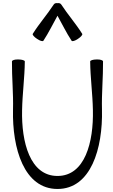

<svg xmlns="http://www.w3.org/2000/svg" viewBox="-20 -1206 749 1269"><path d="M267 -937C302 -990 329 -1047 360 -1102C391 -1047 418 -990 453 -937C457 -930 476 -936 495 -949C515 -962 528 -977 523 -983C481 -1050 428 -1110 385 -1176C380 -1184 370 -1187 360 -1185C350 -1187 340 -1184 335 -1176C292 -1110 239 -1050 197 -983C192 -977 205 -962 225 -949C244 -936 263 -930 267 -937ZM59 -800C58 -694 69 -587 66 -481C60 -225 139 43 360 43C581 43 660 -225 654 -481C651 -587 662 -694 661 -800C661 -808 642 -814 619 -813C595 -813 576 -807 576 -800C577 -693 592 -586 594 -479C599 -267 542 -43 360 -43C178 -43 121 -267 126 -479C128 -586 143 -693 144 -800C144 -807 125 -813 101 -813C78 -814 59 -808 59 -800Z"/></svg>

Font: Nupuram Expanded Light
Style: Regular
Weight: 300
Width: 7
Designer: Santhosh Thottingal (santhosh.thottingal@gmail.com)
Foundry: SMC
Version: Version 1.000